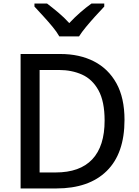

<svg xmlns="http://www.w3.org/2000/svg" viewBox="-20 -1061 783 1081"><path d="M96 0V-757H320Q428 -757 509 -715.5Q590 -674 635.5 -592Q681 -510 681 -386Q681 -197 581 -98.5Q481 0 297 0ZM203 -90H293Q430 -90 499.5 -164Q569 -238 569 -382Q569 -490 534.5 -552.5Q500 -615 442 -641Q384 -667 312 -667H203ZM314 -856Q300 -881 276.5 -909.5Q253 -938 226 -967.5Q199 -997 174 -1024V-1041H245Q274 -1019 307.5 -991Q341 -963 370 -931Q400 -963 432 -991Q464 -1019 495 -1041H567V-1024Q543 -999 515.5 -968.5Q488 -938 464 -909Q440 -880 425 -856Z"/></svg>

Font: Menbere
Style: Regular
Weight: 400
Designer: Aleme Tadesse
Foundry: Sorkin Type Co
Version: Version 1.000